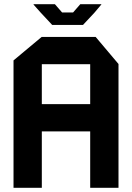

<svg xmlns="http://www.w3.org/2000/svg" viewBox="-20 -889 626 909"><path d="M44 0V-603L177 -714H433L541 -586V0H407V-267H178V0ZM178 -585V-396H407V-585ZM227 -771 172 -830 139 -867V-869H240L274 -830H326L360 -869H460V-868L428 -830L373 -771Z"/></svg>

Font: Foldit Thin SemiBold
Style: Regular
Weight: 600
Version: Version 1.003